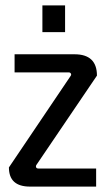

<svg xmlns="http://www.w3.org/2000/svg" viewBox="-20 -691 401 711"><path d="M221 -572H137V-671H221ZM336 -67V0H91Q13 0 13 -71L241 -409Q245 -414 242.5 -418.5Q240 -423 234 -423H34V-490H256Q339 -490 339 -411L116 -82Q112 -77 113.5 -72Q115 -67 122 -67Z"/></svg>

Font: Gemunu Libre Medium
Style: Regular
Weight: 500
Designer: Puspanada Ekanayake, Sola Matas, Pathum Egodawatta, Kosala Senevirathne
Foundry: mooniak
Version: Version 1.100